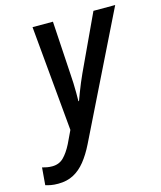

<svg xmlns="http://www.w3.org/2000/svg" viewBox="-200 -625 797 950"><g transform="rotate(-15 198.5 -150.5)"><path d="M-20 240.7Q-42 240.7 -57.1 237.8Q-72.3 234.9 -84.5 231L-77.1 142.1Q-65.4 145.5 -52.7 147.7Q-40 149.9 -26.4 149.9Q8.8 149.9 32 127Q55.2 104 75.7 63.5L106.4 -1L57.1 -540.5H161.6L178.2 -267.6Q180.2 -244.6 180.9 -219.7Q181.6 -194.8 181.9 -170.9Q182.1 -147 181.6 -127.9H184.6Q190.9 -145.5 199.5 -168Q208 -190.4 217.5 -213.1Q227.1 -235.8 235.8 -254.9L369.1 -540.5H480.5L170.4 89.4Q146.5 137.7 119.4 171.4Q92.3 205.1 58.6 222.9Q24.9 240.7 -20 240.7Z"/></g></svg>

Font: Open Sans SemiCondensed SemiBold
Style: Italic
Weight: 600
Width: 4
Italic angle: -12°
Designer: Monotype Design Team
Foundry: Monotype Imaging Inc.
Version: Version 3.000